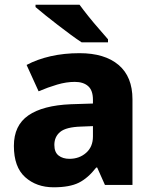

<svg xmlns="http://www.w3.org/2000/svg" viewBox="-20 -786 653 816"><path d="M318 -560Q425 -560 484 -510Q543 -460 543 -364V0H426L393 -74H389Q354 -29 315 -9.5Q276 10 208 10Q135 10 87 -33Q39 -76 39 -166Q39 -253 100.5 -295.5Q162 -338 281 -343L375 -346V-362Q375 -402 354.5 -420Q334 -438 298 -438Q262 -438 223 -426.5Q184 -415 144 -398L93 -510Q138 -534 195 -547Q252 -560 318 -560ZM324 -248Q261 -246 236 -225.5Q211 -205 211 -170Q211 -139 229 -125Q247 -111 275 -111Q317 -111 346 -136.5Q375 -162 375 -206V-250ZM318 -766Q334 -744 356 -716.5Q378 -689 400.5 -663.5Q423 -638 439 -619V-606H327Q307 -619 280.5 -638.5Q254 -658 225.5 -680Q197 -702 172 -722Q147 -742 131 -756V-766Z"/></svg>

Font: Noto Sans Malayalam ExtraBold
Style: Regular
Weight: 800
Designer: Jelle Bosma - Monotype Design Team
Foundry: Monotype Imaging Inc.
Version: Version 2.104; ttfautohint (v1.8.4.7-5d5b)